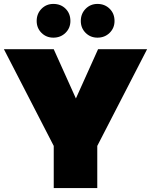

<svg xmlns="http://www.w3.org/2000/svg" viewBox="-20 -959 770 979"><path d="M254 -215 0 -708H254L367 -457L480 -708H730L476 -215V0H254ZM252 -767Q216 -767 191.5 -791.5Q167 -816 167 -852Q167 -889 191.5 -914Q216 -939 252 -939Q290 -939 314.5 -914.5Q339 -890 339 -852Q339 -816 314 -791.5Q289 -767 252 -767ZM477 -767Q441 -767 416.5 -791.5Q392 -816 392 -852Q392 -889 416.5 -914Q441 -939 477 -939Q514 -939 539 -914.5Q564 -890 564 -852Q564 -816 539 -791.5Q514 -767 477 -767Z"/></svg>

Font: Poppins Black
Style: Regular
Weight: 900
Designer: Ninad Kale (Devanagari), Jonny Pinhorn (Latin)
Foundry: Indian Type Foundry
Version: Version 3.200;PS 1.000;hotconv 16.6.54;makeotf.lib2.5.65590